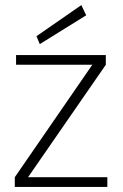

<svg xmlns="http://www.w3.org/2000/svg" viewBox="-20 -733 483 753"><path d="M38 0V-38L342 -479H43V-517H395V-479L90 -38H401V0ZM136 -560 123 -591 299 -713 318 -673Z"/></svg>

Font: DM Sans 11pt ExtraLight
Style: Regular
Weight: 250
Version: Version 4.004;gftools[0.9.30]